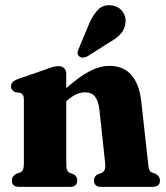

<svg xmlns="http://www.w3.org/2000/svg" viewBox="-20 -732 650 752"><path d="M239.5 -442V-386.5Q291.5 -433 331.8 -453.5Q372 -474 407.5 -474Q464.5 -474 495.2 -437.5Q526 -401 533 -337L560 -93Q561.5 -75 564.5 -67.5Q567.5 -60 575 -56.5L589 -51.5Q606.5 -41.5 606.5 -25.5Q606.5 0 577.5 0H375.5Q348 0 348 -26Q348 -41 362.5 -49.5L377.5 -54.5Q385.5 -58 389.5 -66Q393.5 -74 392 -92L369.5 -301Q365.5 -336 352.5 -353.2Q339.5 -370.5 312.5 -370.5Q278.5 -370.5 242 -337.5L239.5 -335.5V-92.5Q239.5 -74 242.8 -66Q246 -58 254 -54.5L268.5 -49.5Q282.5 -41 282.5 -26Q282.5 0 255.5 0H55.5Q26.5 0 26.5 -25.5Q26.5 -42 44 -51.5L59 -56.5Q66.5 -60 70 -67.5Q73.5 -75 73.5 -92.5V-340Q73.5 -354.5 69.8 -360.2Q66 -366 58 -368.5L40 -371Q23 -378 23 -394Q23 -412 48.5 -422L159 -460Q177 -467 188.2 -470Q199.5 -473 210 -473Q224 -473 231.8 -464.2Q239.5 -455.5 239.5 -442ZM328.5 -637.5Q344 -674 364.5 -694.5Q385 -715 417 -711Q446 -707 460.5 -686Q475 -665 471.5 -642Q468.5 -616.5 452.2 -598.8Q436 -581 406 -564.5L321 -510.5Q312.5 -506.5 303.5 -506.5Q294.5 -506.5 289 -512.5Q282.5 -519 283.8 -527Q285 -535 289.5 -544Z"/></svg>

Font: Fraunces 72pt S050
Style: Bold
Weight: 700
Version: Version 1.000; ttfautohint (v1.8.3)